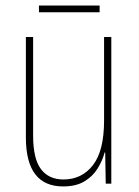

<svg xmlns="http://www.w3.org/2000/svg" viewBox="-20 -660 498 690"><path d="M380 -527V0H360L358 -112H356Q348 -82 330.5 -54Q313 -26 283 -8Q253 10 207 10Q73 10 73 -166V-527H99V-173Q99 -90 127 -52.5Q155 -15 208 -15Q274 -15 314 -66.5Q354 -118 354 -227V-527ZM338 -640V-616H120V-640Z"/></svg>

Font: Noto Sans Tamil Condensed Thin
Style: Regular
Weight: 100
Width: 3
Designer: Jelle Bosma - Monotype Design Team
Foundry: Monotype Imaging Inc.
Version: Version 2.004; ttfautohint (v1.8.4.7-5d5b)